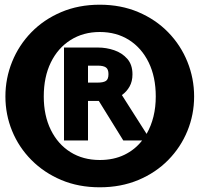

<svg xmlns="http://www.w3.org/2000/svg" viewBox="-20 -793 848 816"><path d="M404 3Q314 3 240.5 -28Q167 -59 113.5 -113Q60 -167 31.5 -236.5Q3 -306 3 -383Q3 -460 31.5 -530.5Q60 -601 113 -655.5Q166 -710 240 -741.5Q314 -773 404 -773Q494 -773 568 -741.5Q642 -710 695 -655.5Q748 -601 776.5 -530.5Q805 -460 805 -383Q805 -306 776.5 -236.5Q748 -167 695 -113Q642 -59 568 -28Q494 3 404 3ZM252 -196V-591H396Q432 -591 465.5 -579.5Q499 -568 521 -543Q543 -518 543 -477Q543 -447 530.5 -425Q518 -403 498 -389L603 -224Q642 -292 642 -383Q642 -466 612 -527.5Q582 -589 528.5 -623Q475 -657 404 -657Q334 -657 280 -623Q226 -589 196 -527.5Q166 -466 166 -383Q166 -302 196 -241Q226 -180 279.5 -146.5Q333 -113 404 -113Q463 -113 508.5 -135Q554 -157 584 -196H504L400 -364H354V-196ZM354 -442H396Q419 -442 430 -449Q441 -456 441 -478Q441 -499 430 -506.5Q419 -514 396 -514H354Z"/></svg>

Font: Panamera Black
Style: Regular
Weight: 900
Designer: Bastien Sozeau
Foundry: NBR — Bastien Sozeau
Version: Version 3.002; ttfautohint (v1.8.4.7-5d5b);gftools[0.9.33]